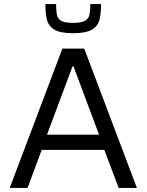

<svg xmlns="http://www.w3.org/2000/svg" viewBox="-20 -928 724 948"><path d="M28 0 288 -688H396L656 0H566L495 -188H186L116 0ZM212 -263H469L343 -600H338ZM341 -764Q276 -764 247 -782.5Q218 -801 211 -833.5Q204 -866 204 -908H257Q257 -878 260.5 -857Q264 -836 281.5 -825.5Q299 -815 341 -815Q382 -815 400 -825.5Q418 -836 422 -857Q426 -878 426 -908H479Q479 -866 472 -833.5Q465 -801 435.5 -782.5Q406 -764 341 -764Z"/></svg>

Font: Saira
Style: Regular
Weight: 400
Designer: Hector Gatti with collaboration of the Omnibus-Type team
Foundry: Omnibus-Type
Version: Version 1.100; ttfautohint (v1.8.3)